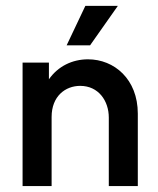

<svg xmlns="http://www.w3.org/2000/svg" viewBox="-20 -628 533 648"><path d="M204.9 -475H284L377.8 -608.3H268.1ZM56.2 0H154.2V-233.3C154.2 -303.5 200.7 -338.2 250.7 -338.2C312.5 -338.2 347.2 -287.5 347.2 -231.2V0H445.1V-244.4C445.1 -361.1 365.3 -427.8 277.1 -427.8C223.6 -427.8 175.7 -404.2 145.1 -360.4V-416.7H56.2Z"/></svg>

Font: Afacad Medium
Style: Regular
Weight: 500
Designer: Kristian Moeller
Foundry: Dicotype
Version: Version 1.000